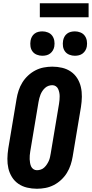

<svg xmlns="http://www.w3.org/2000/svg" viewBox="-20 -1153 565 1181"><path d="M207 8Q176 8 146.5 1Q117 -6 93 -22.5Q69 -39 53.5 -64Q38 -89 31.5 -117.5Q25 -146 25.5 -177Q26 -208 31 -240L82 -545Q86 -570 94.5 -596Q103 -622 117.5 -645.5Q132 -669 153 -688.5Q174 -708 198.5 -720.5Q223 -733 249.5 -738Q276 -743 302 -743Q333 -743 362.5 -736Q392 -729 416 -712.5Q440 -696 455.5 -671Q471 -646 477.5 -617.5Q484 -589 483.5 -558Q483 -527 478 -495L427 -190Q423 -165 414.5 -139Q406 -113 391.5 -89.5Q377 -66 356 -46.5Q335 -27 310.5 -14.5Q286 -2 259.5 3Q233 8 207 8ZM207 -106Q219 -106 231 -110Q243 -114 252 -122.5Q261 -131 268 -141.5Q275 -152 280 -163Q285 -174 287.5 -186Q290 -198 292 -209L343 -514Q345 -526 346 -538Q347 -550 347 -561.5Q347 -573 344.5 -584.5Q342 -596 337.5 -606Q333 -616 323.5 -622.5Q314 -629 302 -629Q290 -629 278.5 -625Q267 -621 257.5 -612.5Q248 -604 241 -593.5Q234 -583 229.5 -572Q225 -561 222 -549Q219 -537 217 -526L166 -221Q164 -209 163 -197Q162 -185 162.5 -173.5Q163 -162 165 -150.5Q167 -139 171.5 -129Q176 -119 185.5 -112.5Q195 -106 207 -106ZM440 -810Q423 -810 406.5 -816.5Q390 -823 380 -836.5Q370 -850 367.5 -867.5Q365 -885 368 -903Q370 -915 376 -926.5Q382 -938 392.5 -946Q403 -954 415.5 -957Q428 -960 441 -960Q458 -960 474.5 -953.5Q491 -947 501 -933.5Q511 -920 514 -902.5Q517 -885 514 -867Q512 -855 505.5 -843.5Q499 -832 488.5 -824Q478 -816 465.5 -813Q453 -810 440 -810ZM240 -810Q223 -810 206.5 -816.5Q190 -823 180 -836.5Q170 -850 167.5 -867.5Q165 -885 168 -903Q170 -915 176 -926.5Q182 -938 192.5 -946Q203 -954 215.5 -957Q228 -960 241 -960Q258 -960 274.5 -953.5Q291 -947 301 -933.5Q311 -920 314 -902.5Q317 -885 314 -867Q312 -855 305.5 -843.5Q299 -832 288.5 -824Q278 -816 265.5 -813Q253 -810 240 -810ZM225 -1047V-1133H525V-1047Z"/></svg>

Font: Iosevka Term Curly Heavy
Style: Italic
Weight: 900
Italic angle: -9°
Designer: Belleve Invis
Foundry: Belleve Invis
Version: Version 32.3.0